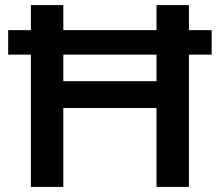

<svg xmlns="http://www.w3.org/2000/svg" viewBox="-20 -732 861 752"><path d="M809 -614V-518H720V0H593V-309H228V0H101V-518H12V-614H101V-712H228V-614H593V-712H720V-614ZM593 -414V-518H228V-414Z"/></svg>

Font: PRinguin Sans
Style: Bold
Weight: 700
Designer: Vernon Adams
Foundry: Vernon Adams
Version: ""